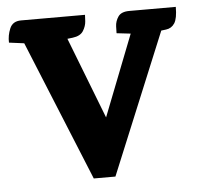

<svg xmlns="http://www.w3.org/2000/svg" viewBox="-43 -548 607 592"><g transform="rotate(-5 261.0 -252.5)"><path d="M155 -502 307 -110 219 -33 399 -493 497 -499 291 0H224L32 -470ZM43 -505H241Q241 -500 240 -485Q239 -470 230 -455.5Q221 -441 197 -438L180 -436L46 -434L0 -440Q-1 -462 8 -483.5Q17 -505 43 -505ZM378 -505H522Q522 -469 512.5 -454.5Q503 -440 486 -438L470 -436L385 -434L333 -440Q333 -445 333.5 -461Q334 -477 343.5 -491Q353 -505 378 -505Z"/></g></svg>

Font: Karma Variable Light
Style: Regular
Weight: 300
Designer: Joana Correia
Foundry: Indian Type Foundry
Version: Version 3.000